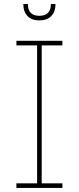

<svg xmlns="http://www.w3.org/2000/svg" viewBox="-20 -929 389 949"><path d="M288.4 0H61.1V-22.7H163.4V-704.5H61.1V-727.3H288.4V-704.5H186.1V-22.7H288.4ZM174.7 -828.1Q136.4 -828.1 115.8 -850Q95.2 -871.8 95.2 -909.1H117.9Q117.9 -850.9 174.7 -850.9Q231.5 -850.9 231.5 -909.1H254.3Q254.3 -871.8 233.7 -850Q213.1 -828.1 174.7 -828.1Z"/></svg>

Font: Linik Sans Thin
Style: Regular
Weight: 100
Designer: Fonts by Rasmus Andersson / Changes by Cristiano Sobral with parts from Marc Monis
Foundry: rsms
Version: Version 3.020; ttfautohint (v1.6)